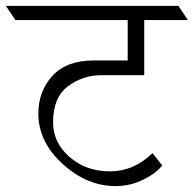

<svg xmlns="http://www.w3.org/2000/svg" viewBox="-72 -695 657 651"><path d="M417 -627V-440H270Q209 -440 158.5 -402.5Q108 -365 108 -280Q108 -211 164 -162.5Q220 -114 301 -114Q382 -114 445 -176L478 -134Q457 -107 413 -85.5Q369 -64 320 -64Q223 -64 140.5 -139Q58 -214 58 -310Q58 -385 105.5 -437.5Q153 -490 246 -490H361V-627H-20L-52 -675H533L565 -627Z"/></svg>

Font: Halant Light
Style: Regular
Weight: 300
Designer: Hitesh Malaviya (Devanagari), Satya Rajpurohit (Latin)
Foundry: Indian Type Foundry
Version: Version 1.101;PS 1.0;hotconv 1.0.78;makeotf.lib2.5.61930; tt